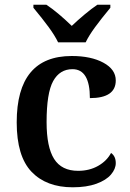

<svg xmlns="http://www.w3.org/2000/svg" viewBox="-20 -786 551 816"><path d="M51 -266Q51 -548 285 -548Q367 -548 419.5 -519.5Q472 -491 472 -444Q472 -369 362 -369Q362 -492 288 -492Q234 -492 206 -441.5Q178 -391 178 -267Q178 -161 210 -110.5Q242 -60 312 -60Q360 -60 397 -81Q434 -102 452 -136Q472 -122 472 -93Q472 -68 451.5 -44Q431 -20 389.5 -5Q348 10 289 10Q177 10 114 -56Q51 -122 51 -266ZM122 -753V-766H177Q225 -734 285 -676Q309 -699 339.5 -724.5Q370 -750 394 -766H449V-753Q410 -706 384 -670.5Q358 -635 344 -606H227Q213 -635 187 -670.5Q161 -706 122 -753Z"/></svg>

Font: Noto Serif SemiBold
Style: Regular
Weight: 600
Designer: Monotype Design Team
Foundry: Monotype Imaging Inc.
Version: Version 1.001